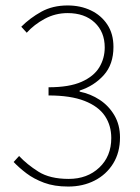

<svg xmlns="http://www.w3.org/2000/svg" viewBox="-20 -672 512 704"><path d="M230 12Q179 12 141.5 -2Q104 -16 77 -36.5Q50 -57 30 -78L50 -100Q79 -69 121 -42.5Q163 -16 232 -16Q300 -16 344 -57.5Q388 -99 388 -166Q388 -212 364.5 -247Q341 -282 290 -302Q239 -322 158 -322V-352Q234 -352 279 -372Q324 -392 344 -425Q364 -458 364 -498Q364 -555 327 -589.5Q290 -624 228 -624Q183 -624 144 -603Q105 -582 78 -552L58 -574Q90 -606 131.5 -629Q173 -652 228 -652Q275 -652 313 -634Q351 -616 373.5 -582Q396 -548 396 -500Q396 -436 360.5 -396.5Q325 -357 272 -340V-336Q312 -328 345.5 -306Q379 -284 399.5 -249Q420 -214 420 -168Q420 -113 395 -72.5Q370 -32 327 -10Q284 12 230 12Z"/></svg>

Font: Source Sans 3 VF
Style: Regular
Weight: 200
Designer: Paul D. Hunt
Foundry: Adobe
Version: Version 3.046;hotconv 1.0.118;makeotfexe 2.5.65603